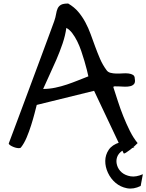

<svg xmlns="http://www.w3.org/2000/svg" viewBox="-20 -873 850 1115"><path d="M101.6 -16.6Q97.7 -11.7 85.4 -12.7Q73.2 -13.7 60.5 -18.6Q47.9 -23.4 38.6 -29.8Q29.3 -36.1 31.2 -41Q41 -67.4 62 -123Q83 -178.7 108.9 -248.5Q134.8 -318.4 163.6 -395.5Q192.4 -472.7 218.3 -542.5Q244.1 -612.3 264.6 -667.5Q285.2 -722.7 294.9 -750Q302.7 -772.5 305.7 -791.5Q308.6 -810.5 314.9 -824.2Q321.3 -837.9 334.5 -845.2Q347.7 -852.5 376 -852.5Q411.1 -832 434.6 -804.2Q458 -776.4 475.6 -743.7Q493.2 -710.9 506.3 -674.8Q519.5 -638.7 532.7 -602.5Q545.9 -566.4 561 -531.2Q576.2 -496.1 598.6 -465.8Q606.4 -454.1 621.6 -450.2Q636.7 -446.3 654.8 -445.8Q672.9 -445.3 691.9 -446.8Q710.9 -448.2 726.6 -446.3Q742.2 -444.3 752.4 -438Q762.7 -431.6 762.7 -416Q766.6 -395.5 758.8 -385.7Q751 -376 736.8 -372.6Q722.7 -369.1 704.6 -369.6Q686.5 -370.1 671.4 -371.1Q656.2 -372.1 646.5 -371.6Q636.7 -371.1 638.7 -365.2Q650.4 -329.1 664.6 -285.2Q678.7 -241.2 696.3 -197.3Q713.9 -153.3 734.4 -112.3Q754.9 -71.3 779.3 -42Q774.4 -36.1 761.7 -24.9Q749 -13.7 735.8 -3.4Q722.7 6.8 711.4 13.7Q700.2 20.5 698.2 17.6L526.4 -345.7L193.4 -263.7Q188.5 -244.1 180.2 -212.4Q171.9 -180.7 160.6 -145Q149.4 -109.4 134.8 -74.7Q120.1 -40 101.6 -16.6ZM365.2 -710.9Q359.4 -667 343.3 -619.6Q327.1 -572.3 307.1 -525.9Q287.1 -479.5 266.6 -436Q246.1 -392.6 230.5 -356.4Q265.6 -356.4 300.8 -363.8Q335.9 -371.1 369.1 -382.3Q402.3 -393.6 433.6 -406.2Q464.8 -418.9 493.2 -429.7Q490.2 -443.4 484.4 -467.3Q478.5 -491.2 470.2 -519Q461.9 -546.9 451.7 -577.1Q441.4 -607.4 428.2 -633.8Q415 -660.2 399.4 -680.7Q383.8 -701.2 365.2 -710.9ZM796.9 207Q754.9 227.5 717.3 220.2Q679.7 212.9 651.4 189Q623 165 606.9 130.4Q590.8 95.7 591.3 61Q591.8 26.4 611.3 -2.9Q630.9 -32.2 674.8 -45.9L761.7 -14.6Q717.8 -15.6 692.9 0.5Q668 16.6 660.2 39.1Q652.3 61.5 659.7 86.4Q667 111.3 687 128.4Q707 145.5 738.3 150.9Q769.5 156.2 809.6 138.7Z"/></svg>

Font: Architects Daughter-petzku
Style: Regular
Weight: 400
Designer: Kimberly Geswein
Foundry: Kimberly Geswein
Version: Version 1.000 2010 initial release